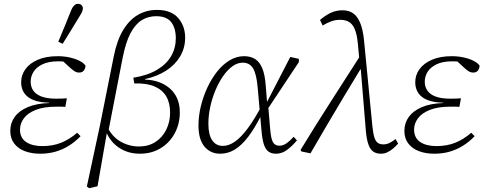

<svg xmlns="http://www.w3.org/2000/svg" viewBox="-20 -795 2538 1008"><path d="M191 12Q147 12 111.5 -1Q76 -14 55 -41Q34 -68 34 -108Q34 -149 57 -181Q80 -213 125.5 -232.5Q171 -252 238 -254L237 -256Q189 -257 156.5 -269.5Q124 -282 107.5 -306Q91 -330 91 -363Q91 -401 113.5 -432Q136 -463 179 -481.5Q222 -500 283 -500Q317 -500 347.5 -493Q378 -486 399.5 -474.5Q421 -463 429 -450Q428 -435 420 -424.5Q412 -414 395 -414Q382 -414 370.5 -421.5Q359 -429 344 -443L305 -479H360L359 -464Q339 -469 322.5 -471Q306 -473 285 -473Q235 -473 203 -457.5Q171 -442 156 -418Q141 -394 141 -366Q141 -339 155 -319Q169 -299 198.5 -288Q228 -277 275 -277Q292 -277 306.5 -277.5Q321 -278 331 -279L323 -234Q315 -235 302.5 -235Q290 -235 276 -235Q210 -235 167.5 -218Q125 -201 105 -173.5Q85 -146 85 -115Q85 -71 117 -49.5Q149 -28 202 -28Q258 -28 302 -46Q346 -64 385 -98L403 -80Q375 -51 342.5 -30.5Q310 -10 272.5 1Q235 12 191 12ZM286 -576Q303 -616 319.5 -656.5Q336 -697 352 -737Q357 -750 362.5 -758Q368 -766 374.5 -770.5Q381 -775 389 -775Q401 -775 408 -768Q415 -761 415 -751Q415 -741 409.5 -730Q404 -719 392 -700Q372 -667 351 -633Q330 -599 309 -565Z M448 193 436 184 504 -133 577 -498Q594 -584 627 -638Q660 -692 705 -717.5Q750 -743 804 -743Q878 -743 915 -701Q952 -659 952 -597Q952 -543 925.5 -498.5Q899 -454 852 -424Q805 -394 742 -380V-377Q782 -376 815.5 -363.5Q849 -351 873.5 -329Q898 -307 911 -276Q924 -245 924 -205Q924 -145 897.5 -95.5Q871 -46 823.5 -17Q776 12 714 12Q671 12 635.5 -3Q600 -18 574 -45.5Q548 -73 534 -111L541 -134Q567 -78 612.5 -52Q658 -26 710 -26Q760 -26 796.5 -50Q833 -74 853 -114.5Q873 -155 873 -204Q873 -255 852.5 -289.5Q832 -324 790.5 -341.5Q749 -359 685 -357L680 -387Q755 -399 804.5 -428.5Q854 -458 878.5 -500.5Q903 -543 903 -594Q903 -647 879 -678.5Q855 -710 800 -710Q758 -710 724 -689Q690 -668 665 -620.5Q640 -573 624 -492L548 -101L541 -97L492 183Z M1136 12Q1085 12 1053.5 -25.5Q1022 -63 1022 -136Q1022 -186 1034.5 -237.5Q1047 -289 1069 -336Q1091 -383 1120.5 -420Q1150 -457 1186 -478.5Q1222 -500 1261 -500Q1296 -500 1319.5 -485Q1343 -470 1357 -436.5Q1371 -403 1375 -346L1382 -259L1387 -252L1398 -122Q1402 -69 1412.5 -49.5Q1423 -30 1447 -30Q1466 -30 1484 -42.5Q1502 -55 1522 -77L1539 -58Q1514 -28 1487 -8Q1460 12 1429 12Q1406 12 1390.5 1.5Q1375 -9 1366 -35Q1357 -61 1353 -108L1333 -333Q1327 -405 1309 -435.5Q1291 -466 1254 -466Q1226 -466 1199.5 -446.5Q1173 -427 1150 -393.5Q1127 -360 1110 -318.5Q1093 -277 1083.5 -232.5Q1074 -188 1074 -145Q1074 -88 1094 -58.5Q1114 -29 1150 -29Q1181 -29 1213.5 -51.5Q1246 -74 1282.5 -123.5Q1319 -173 1360 -252L1365 -191H1352Q1318 -123 1283.5 -77.5Q1249 -32 1213 -10Q1177 12 1136 12ZM1381 -216 1380 -256 1504 -496 1549 -486V-469Z M1562 0 1558 -8Q1636 -136 1716 -260.5Q1796 -385 1876 -510L1884 -431H1872Q1827 -357 1783.5 -284.5Q1740 -212 1697 -139Q1654 -66 1610 10ZM1980 12Q1955 12 1939 0.5Q1923 -11 1914 -37Q1905 -63 1901 -105L1872 -456L1868 -465L1859 -564Q1854 -615 1842.5 -642Q1831 -669 1812 -680Q1793 -691 1767 -691Q1740 -691 1717.5 -682.5Q1695 -674 1674 -661L1660 -690Q1686 -713 1715 -727Q1744 -741 1778 -741Q1811 -741 1833.5 -725.5Q1856 -710 1870.5 -676Q1885 -642 1891 -585L1935 -132Q1939 -94 1945.5 -73.5Q1952 -53 1963.5 -45Q1975 -37 1992 -37Q2010 -37 2025 -44.5Q2040 -52 2057 -65L2070 -41Q2057 -26 2043 -14.5Q2029 -3 2013.5 4.5Q1998 12 1980 12Z M2260 12Q2216 12 2180.5 -1Q2145 -14 2124 -41Q2103 -68 2103 -108Q2103 -149 2126 -181Q2149 -213 2194.5 -232.5Q2240 -252 2307 -254L2306 -256Q2258 -257 2225.5 -269.5Q2193 -282 2176.5 -306Q2160 -330 2160 -363Q2160 -401 2182.5 -432Q2205 -463 2248 -481.5Q2291 -500 2352 -500Q2386 -500 2416.5 -493Q2447 -486 2468.5 -474.5Q2490 -463 2498 -450Q2497 -435 2489 -424.5Q2481 -414 2464 -414Q2451 -414 2439.5 -421.5Q2428 -429 2413 -443L2374 -479H2429L2428 -464Q2408 -469 2391.5 -471Q2375 -473 2354 -473Q2304 -473 2272 -457.5Q2240 -442 2225 -418Q2210 -394 2210 -366Q2210 -339 2224 -319Q2238 -299 2267.5 -288Q2297 -277 2344 -277Q2361 -277 2375.5 -277.5Q2390 -278 2400 -279L2392 -234Q2384 -235 2371.5 -235Q2359 -235 2345 -235Q2279 -235 2236.5 -218Q2194 -201 2174 -173.5Q2154 -146 2154 -115Q2154 -71 2186 -49.5Q2218 -28 2271 -28Q2327 -28 2371 -46Q2415 -64 2454 -98L2472 -80Q2444 -51 2411.5 -30.5Q2379 -10 2341.5 1Q2304 12 2260 12Z"/></svg>

Font: Source Serif 4 Light
Style: Italic
Weight: 300
Italic angle: -12°
Designer: Frank Grießhammer
Foundry: Adobe Systems Incorporated
Version: Version 4.004;hotconv 1.0.116;makeotfexe 2.5.65601